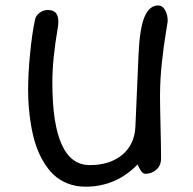

<svg xmlns="http://www.w3.org/2000/svg" viewBox="-20 -685 722 720"><path d="M300.8 15.1Q264.2 15.1 233.4 2.9Q202.6 -9.3 180.9 -30Q159.2 -50.8 142.1 -80.1Q125 -109.4 114.5 -141.1Q104 -172.9 97.4 -210Q90.8 -247.1 88.1 -280.8Q85.4 -314.5 85.4 -349.6Q85.4 -408.2 92.8 -483.6Q100.1 -559.1 111.3 -611.3Q114.3 -626 127.9 -636.7Q141.6 -647.5 160.2 -647.5Q198.7 -647.5 198.7 -605Q198.7 -591.3 196.8 -581.1Q176.3 -463.9 176.3 -375.5Q176.3 -65.9 316.4 -65.9Q392.1 -65.9 438.5 -104.5Q484.9 -143.1 487.8 -210.9L499.5 -480.5Q503.9 -580.1 522.2 -622.3Q540.5 -664.6 573.2 -664.6Q588.9 -664.6 598.9 -647.5Q608.9 -630.4 608.9 -605Q608.9 -602.1 601.8 -560.8Q594.7 -519.5 587.4 -453.6Q580.1 -387.7 580.1 -325.7Q580.1 -290.5 582 -210.2Q584 -129.9 584 -91.3Q584 -64 566.2 -48.6Q548.3 -33.2 524.9 -33.2Q521.5 -33.2 518.1 -35.2Q514.6 -37.1 512.2 -39.8Q509.8 -42.5 506.8 -47.1Q503.9 -51.8 502.4 -54.7Q501 -57.6 498.8 -62.5Q496.6 -67.4 496.1 -68.4Q415 15.1 300.8 15.1Z"/></svg>

Font: Short Stack
Style: Regular
Weight: 400
Designer: James Grieshaber
Foundry: James Grieshaber
Version: Version 1.002